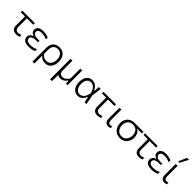

<svg xmlns="http://www.w3.org/2000/svg" viewBox="417 -2594 4591 4591"><g transform="rotate(45 2713.0 -298.5)"><path d="M315 10.5Q167 10.5 167 -148.5V-442H23V-495.5H448V-442H230.5V-160Q230.5 -47.5 330.5 -47.5Q353 -47.5 376.5 -54.2Q400 -61 417.5 -75L424.5 -16Q409.5 -5 380.8 2.8Q352 10.5 315 10.5Z M737.5 9.5Q660.5 9.5 617 -10.5Q573.5 -30.5 555.8 -62.5Q538 -94.5 538 -130Q538 -167.5 554.8 -192.5Q571.5 -217.5 595 -231.8Q618.5 -246 639.5 -251.5V-258.5Q605.5 -269 575.2 -297.5Q545 -326 545 -377Q545 -431 589.5 -468.5Q634 -506 727.5 -506Q779.5 -506 830.2 -494Q881 -482 911 -466L904 -406.5Q860.5 -429 817.8 -438.5Q775 -448 737.5 -448Q676 -448 643.2 -427.5Q610.5 -407 610.5 -365.5Q610.5 -328 645.8 -302Q681 -276 748.5 -276H825V-225.5H736.5Q679.5 -225.5 641.2 -203Q603 -180.5 603 -136.5Q603 -112.5 615.2 -92.5Q627.5 -72.5 658 -60.5Q688.5 -48.5 743.5 -48.5Q794.5 -48.5 841.8 -61Q889 -73.5 921 -92.5L928 -32Q903 -18 853 -4.2Q803 9.5 737.5 9.5Z M1057.5 194.5V-269.5Q1057.5 -390.5 1119 -448.5Q1180.5 -506.5 1279 -506.5Q1351 -506.5 1401.8 -473Q1452.5 -439.5 1479.5 -381.2Q1506.5 -323 1506.5 -249.5Q1506.5 -180 1482.5 -120.8Q1458.5 -61.5 1410.8 -25.5Q1363 10.5 1291 10.5Q1240 10.5 1198.8 -9.2Q1157.5 -29 1128.5 -64.5H1121.5V192ZM1274.5 -49Q1333 -49 1369.5 -77.5Q1406 -106 1423 -151.8Q1440 -197.5 1440 -250Q1440 -305 1422.2 -350Q1404.5 -395 1368.5 -421.8Q1332.5 -448.5 1278.5 -448.5Q1204 -448.5 1162.8 -404.2Q1121.5 -360 1121.5 -265V-137Q1147 -95.5 1185.5 -72.2Q1224 -49 1274.5 -49Z M1653 194.5V-495.5L1717.5 -498V-180.5Q1717.5 -116.5 1740.5 -83.8Q1763.5 -51 1824 -51Q1876 -51 1915.8 -83Q1955.5 -115 1984.5 -160V-495.5H2049V0H1992Q1991.5 -22.5 1991 -45.5Q1990 -68 1989.5 -90.5H1981.5Q1967 -68.5 1943 -45.2Q1919 -22 1886 -5.8Q1853 10.5 1812 10.5Q1750.5 10.5 1717.5 -21V192Z M2394.5 10Q2328 10 2281.8 -26.5Q2235.5 -63 2211.5 -122.5Q2187.5 -182 2187.5 -249.5Q2187.5 -323 2210.8 -381.2Q2234 -439.5 2278.8 -473Q2323.5 -506.5 2388.5 -506.5Q2457 -506.5 2508 -465.2Q2559 -424 2588.5 -356H2596.5Q2602.5 -394 2605.2 -429Q2608 -464 2609.5 -495.5L2670.5 -499.5Q2668 -437 2659.5 -372.2Q2651 -307.5 2639.5 -247.5Q2652 -185.5 2664 -124Q2675.5 -62 2687.5 0H2625Q2617.5 -36.5 2610.5 -73Q2603 -109.5 2595.5 -145.5H2588.5Q2560.5 -72 2509.8 -31Q2459 10 2394.5 10ZM2406 -49Q2464.5 -49 2511 -99.2Q2557.5 -149.5 2578.5 -257Q2547.5 -360 2502.5 -403.2Q2457.5 -446.5 2402 -446.5Q2350 -446.5 2317.2 -420Q2284.5 -393.5 2269 -348.5Q2253.5 -303.5 2253.5 -249Q2253.5 -198.5 2270.2 -152.8Q2287 -107 2321 -78Q2355 -49 2406 -49Z M3060 10.5Q2912 10.5 2912 -148.5V-442H2768V-495.5H3193V-442H2975.5V-160Q2975.5 -47.5 3075.5 -47.5Q3098 -47.5 3121.5 -54.2Q3145 -61 3162.5 -75L3169.5 -16Q3154.5 -5 3125.8 2.8Q3097 10.5 3060 10.5Z M3430.5 10.5Q3371.5 10.5 3339.8 -25.8Q3308 -62 3308 -136.5V-495.5L3372 -497.5V-150.5Q3372 -99.5 3388.8 -73.5Q3405.5 -47.5 3447 -47.5Q3460.5 -47.5 3473 -51Q3485.5 -54.5 3499.5 -63L3505.5 -6.5Q3474.5 10.5 3430.5 10.5Z M3824.5 10.5Q3745.5 10.5 3690.5 -25.8Q3635.5 -62 3606.8 -121.2Q3578 -180.5 3578 -249.5Q3578 -323.5 3607.5 -379Q3637 -434.5 3692 -465Q3747 -495.5 3823.5 -495.5H4121V-442H3969.5V-434.5Q4016.5 -405 4041.2 -354.2Q4066 -303.5 4066 -242.5Q4066 -172 4036.5 -114.5Q4007 -57 3952.8 -23.2Q3898.5 10.5 3824.5 10.5ZM3824 -47.5Q3883.5 -47.5 3922.8 -76.5Q3962 -105.5 3981.5 -152Q4001 -198.5 4001 -250.5Q4001 -334.5 3955 -388Q3909 -441.5 3824 -441.5Q3765.5 -441.5 3725.2 -416.5Q3685 -391.5 3664.5 -347.8Q3644 -304 3644 -249Q3644 -197 3664 -151Q3684 -105 3724 -76.2Q3764 -47.5 3824 -47.5Z M4467 10.5Q4319 10.5 4319 -148.5V-442H4175V-495.5H4600V-442H4382.5V-160Q4382.5 -47.5 4482.5 -47.5Q4505 -47.5 4528.5 -54.2Q4552 -61 4569.5 -75L4576.5 -16Q4561.5 -5 4532.8 2.8Q4504 10.5 4467 10.5Z M4889.5 9.5Q4812.5 9.5 4769 -10.5Q4725.5 -30.5 4707.8 -62.5Q4690 -94.5 4690 -130Q4690 -167.5 4706.8 -192.5Q4723.5 -217.5 4747 -231.8Q4770.5 -246 4791.5 -251.5V-258.5Q4757.5 -269 4727.2 -297.5Q4697 -326 4697 -377Q4697 -431 4741.5 -468.5Q4786 -506 4879.5 -506Q4931.5 -506 4982.2 -494Q5033 -482 5063 -466L5056 -406.5Q5012.5 -429 4969.8 -438.5Q4927 -448 4889.5 -448Q4828 -448 4795.2 -427.5Q4762.5 -407 4762.5 -365.5Q4762.5 -328 4797.8 -302Q4833 -276 4900.5 -276H4977V-225.5H4888.5Q4831.5 -225.5 4793.2 -203Q4755 -180.5 4755 -136.5Q4755 -112.5 4767.2 -92.5Q4779.5 -72.5 4810 -60.5Q4840.5 -48.5 4895.5 -48.5Q4946.5 -48.5 4993.8 -61Q5041 -73.5 5073 -92.5L5080 -32Q5055 -18 5005 -4.2Q4955 9.5 4889.5 9.5Z M5332 10.5Q5273 10.5 5241.2 -25.8Q5209.5 -62 5209.5 -136.5V-495.5L5273.5 -497.5V-150.5Q5273.5 -99.5 5290.2 -73.5Q5307 -47.5 5348.5 -47.5Q5362 -47.5 5374.5 -51Q5387 -54.5 5401 -63L5407 -6.5Q5376 10.5 5332 10.5ZM5204.5 -580Q5228 -633 5251.5 -686Q5274.5 -738.5 5297.5 -790.5L5365.5 -792.5Q5337.5 -739 5310 -686.5Q5282.5 -634 5254.5 -581.5Z"/></g></svg>

Font: Heraclito Light
Style: Regular
Weight: 300
Designer: Kostas Bartsokas (font) & Cristiano Sobral (main changes)
Foundry: Kostas Bartsokas (font) & Cristiano Sobral (main changes)
Version: Version 1.00;July 8, 2020;FontCreator 13.0.0.2655 64-bit